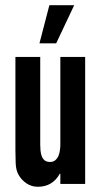

<svg xmlns="http://www.w3.org/2000/svg" viewBox="-20 -704 373 735"><path d="M211 -39H209Q181 11 125 11Q101 11 81.5 -2Q62 -15 51 -35Q41 -52 40 -80Q39 -108 39 -128V-486H134V-150Q134 -140 135 -128.5Q136 -117 139.5 -107Q143 -97 150.5 -90.5Q158 -84 172 -84Q184 -84 192 -91Q200 -98 204 -108Q208 -118 209.5 -129.5Q211 -141 211 -150V-486H306V0H211ZM169 -684H264L195 -538H131Z"/></svg>

Font: Osterbar
Style: Regular
Weight: 500
Width: 3
Designer: Peter Wiegel, Basierend auf Erbar schmal-halbfette Grotesk v. Jacob Erbar
Foundry: Peter Wiegel
Version: Version 1.0